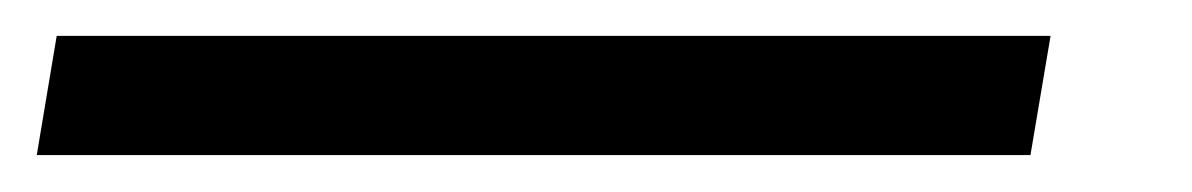

<svg xmlns="http://www.w3.org/2000/svg" viewBox="-89 73 658 106"><path d="M-68.7 158.6 -57.7 92.8H491L479.9 158.6Z"/></svg>

Font: Georama ExtraCondensed Thin
Style: Italic
Weight: 100
Width: 2
Italic angle: -9°
Designer: Jean-Baptiste Levee
Foundry: Production Type
Version: Version 1.001